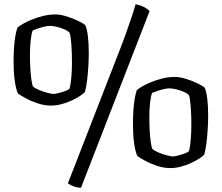

<svg xmlns="http://www.w3.org/2000/svg" viewBox="-20 -775 1029 891"><path d="M217 -285Q187 -285 156 -295Q125 -305 100.5 -318.5Q76 -332 63 -341Q53 -365 48 -403.5Q43 -442 43 -487Q43 -521 45 -552.5Q47 -584 51.5 -609Q56 -634 61 -647Q69 -654 87 -664.5Q105 -675 130 -685Q155 -695 182.5 -701.5Q210 -708 238 -708Q259 -708 287.5 -699.5Q316 -691 341 -679Q366 -667 376 -658Q384 -640 388 -606Q392 -572 392 -528Q392 -501 390 -467Q388 -433 384 -401Q380 -369 374 -348Q366 -339 349.5 -328.5Q333 -318 311.5 -308Q290 -298 265 -291.5Q240 -285 217 -285ZM228 -339Q235 -339 249.5 -342.5Q264 -346 279.5 -351.5Q295 -357 303 -363Q308 -382 311 -415.5Q314 -449 314 -487Q314 -531 311 -570.5Q308 -610 303 -623Q295 -632 277.5 -639.5Q260 -647 241.5 -651Q223 -655 211 -655Q202 -655 186.5 -651.5Q171 -648 156.5 -643Q142 -638 132 -634Q126 -620 122.5 -589.5Q119 -559 119 -521Q119 -493 120.5 -462Q122 -431 125.5 -406.5Q129 -382 133 -374Q141 -366 161 -357.5Q181 -349 201 -344Q221 -339 228 -339ZM356 96Q337 96 321 89.5Q305 83 295 76L524 -513Q547 -571 564 -618.5Q581 -666 592.5 -701Q604 -736 609 -755Q633 -751 650 -741.5Q667 -732 674 -723ZM771 5Q741 5 710 -5Q679 -15 654.5 -28.5Q630 -42 617 -51Q607 -75 602 -113.5Q597 -152 597 -197Q597 -231 599 -262.5Q601 -294 605.5 -319Q610 -344 615 -357Q623 -364 641 -374.5Q659 -385 684 -395Q709 -405 736.5 -411.5Q764 -418 792 -418Q813 -418 841.5 -409.5Q870 -401 895 -389Q920 -377 930 -368Q938 -350 942 -316Q946 -282 946 -238Q946 -211 944 -177Q942 -143 938 -111Q934 -79 928 -58Q920 -49 903.5 -38.5Q887 -28 865.5 -18Q844 -8 819 -1.5Q794 5 771 5ZM782 -49Q789 -49 803.5 -52.5Q818 -56 833.5 -61.5Q849 -67 857 -73Q862 -92 865 -125.5Q868 -159 868 -197Q868 -241 865 -280.5Q862 -320 857 -333Q849 -342 831.5 -349.5Q814 -357 795.5 -361Q777 -365 765 -365Q756 -365 740.5 -361.5Q725 -358 710.5 -353Q696 -348 686 -344Q680 -330 676.5 -299.5Q673 -269 673 -231Q673 -203 674.5 -172Q676 -141 679.5 -116.5Q683 -92 687 -84Q695 -76 715 -67.5Q735 -59 755 -54Q775 -49 782 -49Z"/></svg>

Font: Texturina Medium 12pt
Style: Regular
Weight: 400
Version: Version 1.002